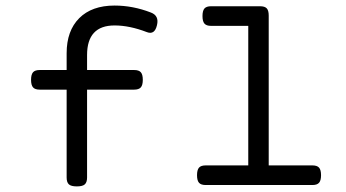

<svg xmlns="http://www.w3.org/2000/svg" viewBox="-20 -663 1239 688"><path d="M218.8 -472.2V-26.9Q218.8 -9.8 226.8 -2.4Q234.9 4.9 254.9 4.9H255.9Q275.9 4.9 283.9 -2.4Q292 -9.8 292 -26.9V-465.8Q292 -571.8 390.6 -571.8Q444.3 -571.8 506.3 -547.9Q534.2 -537.1 542.5 -572.8Q550.8 -606.9 520.5 -618.2Q456.1 -643.1 390.6 -643.1Q309.1 -643.1 263.9 -597.9Q218.8 -552.7 218.8 -472.2ZM122.1 -412.1Q105.5 -412.1 98.4 -404.1Q91.3 -396 91.3 -377Q91.3 -357.9 98.4 -349.9Q105.5 -341.8 122.1 -341.8H460.9Q477.5 -341.8 484.6 -349.9Q491.7 -357.9 491.7 -377Q491.7 -396 484.6 -404.1Q477.5 -412.1 460.9 -412.1ZM869.6 -640.6V-51.8H942.9V-607.4Q942.9 -625.5 935.8 -633.1Q928.7 -640.6 912.1 -640.6ZM716.8 -70.3Q700.2 -70.3 693.1 -62.3Q686 -54.2 686 -35.2Q686 -16.1 693.1 -8.1Q700.2 0 716.8 0H1099.6Q1116.2 0 1123.3 -8.1Q1130.4 -16.1 1130.4 -35.2Q1130.4 -54.2 1123.3 -62.3Q1116.2 -70.3 1099.6 -70.3ZM736.3 -640.6Q719.7 -640.6 712.6 -632.6Q705.6 -624.5 705.6 -605.5Q705.6 -586.4 712.6 -578.4Q719.7 -570.3 736.3 -570.3H899.4V-640.6Z"/></svg>

Font: Courier Prime Code
Style: Regular
Weight: 400
Designer: Alan Dague-Greene
Foundry: Quote-Unquote Apps
Version: Version 3.18